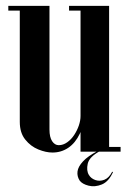

<svg xmlns="http://www.w3.org/2000/svg" viewBox="-20 -515 438 652"><path d="M265.8 -477.5V-135.8Q265.8 -92 250.9 -60.8Q236 -29.5 212 -13.2Q188 3 158.2 3Q136 3 110.1 -7.5Q84.2 -18 65.8 -41Q47.2 -64 47.2 -101.2V-495H148V-75Q148 -49.2 157 -35.6Q166 -22 179.5 -22Q194.5 -22 208.2 -31.8Q222 -41.5 232 -56.8Q242 -72 247.8 -89Q253.5 -106 253.5 -121.2V-477.5ZM350.5 -495V0H253.5V-495ZM253.5 -495V-479H214.5V-495ZM389.5 -16V0H350.5V-16ZM47.2 -495V-479H8.2V-495ZM361 68.2 363.8 69.2Q349.2 101.8 325.8 111.4Q302.2 121 280.8 115.5Q259.2 110 250.5 98.2Q241.2 83.8 243.2 67.4Q245.2 51 261.8 33.1Q278.2 15.2 311 -1.8H319.2Q283 17.8 277.9 41Q272.8 64.2 281.8 79Q289 91.2 303.8 96.4Q318.5 101.5 334.2 95.5Q350 89.5 361 68.2Z"/></svg>

Font: Emberly Black
Style: Regular
Weight: 900
Designer: Rajesh Rajput
Foundry: Rajesh Rajput
Version: Version 1.000